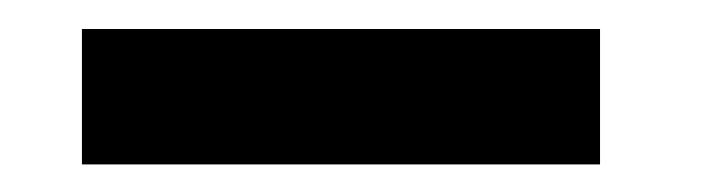

<svg xmlns="http://www.w3.org/2000/svg" viewBox="-20 -351 501 135"><path d="M37.6 -235.4V-330.6H401.9V-235.4Z"/></svg>

Font: Epilogue
Style: Bold
Weight: 700
Designer: Tyler Finck
Foundry: Etcetera Type Co
Version: Version 2.112